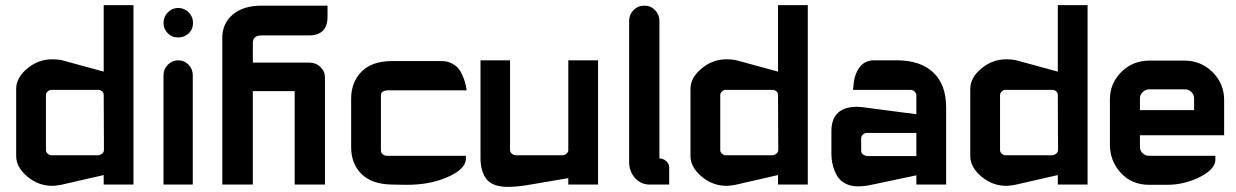

<svg xmlns="http://www.w3.org/2000/svg" viewBox="-20 -720 4814 748"><path d="M181 -370H361Q371 -370 377.5 -364.5Q384 -359 384 -350L385 -135Q384 -121 367 -116Q366 -115 366 -115Q365 -115 363 -115H361H181Q173 -115 166 -121Q159 -127 159 -135V-350Q159 -357 165.5 -363.5Q172 -370 181 -370ZM384 -700V-441L219 -486Q201 -489 184 -489Q129 -489 86 -453Q43 -417 43 -374V-112Q43 -69 86 -32.5Q129 4 184 4Q196 4 218 0L384 -38V-1H500V-700ZM367 -116Q367 -116 367 -116Q367 -116 367 -116ZM367 -116Q367 -116 367 -116Q367 -116 367 -116ZM367 -116Q367 -116 367 -116Q367 -116 367 -116Z M731 -427V-1H617V-427Q617 -451 634 -468Q651 -485 675 -485Q698 -485 714.5 -468Q731 -451 731 -427ZM617 -630Q617 -655 634 -672Q651 -689 674 -689Q698 -689 715 -672Q732 -655 732 -630.5Q732 -606 715 -590Q698 -574 673.5 -574Q649 -574 633 -591Q617 -608 617 -630Z M846 -572Q846 -629 887 -663.5Q928 -698 999 -698H1256V-655Q1256 -582 1183 -582H999Q965 -582 965 -553V-476H1186Q1211 -476 1228.5 -459Q1246 -442 1246 -418V-1H1128V-365H965V-1H846Z M1702 -482Q1723 -482 1740 -473Q1757 -464 1766 -453Q1775 -442 1782 -425.5Q1789 -409 1791 -401.5Q1793 -394 1795 -385L1798 -368H1488Q1480 -368 1472 -363.5Q1464 -359 1464 -349V-134Q1464 -125 1471 -119Q1478 -113 1488 -113H1795V-99Q1794 -89 1790 -81Q1773 -49 1710 -24.5Q1647 0 1566 0Q1564 0 1562 0L1507 -1Q1429 -2 1388.5 -42Q1348 -82 1348 -147V-335Q1348 -400 1388.5 -441Q1429 -482 1507 -482Z M1852 -485H1967V-135Q1967 -127 1974.5 -121Q1982 -115 1991 -115H2171Q2180 -115 2187 -121.5Q2194 -128 2194 -134V-485H2310V-1H2194V-26L2029 2Q1989 8 1959 8Q1899 8 1875.5 -22Q1852 -52 1852 -104Z M2431 -88Q2431 -88 2431 -639Q2431 -663 2448 -680.5Q2465 -698 2491 -698Q2515 -698 2532 -680.5Q2549 -663 2549 -639V-103Q2565 -102 2576 -92Q2587 -82 2587 -66V-1H2514Q2478 0 2454.5 -26Q2431 -52 2431 -88Z M2808 -370H2988Q2998 -370 3004.5 -364.5Q3011 -359 3011 -350L3012 -135Q3011 -121 2994 -116Q2993 -115 2993 -115Q2992 -115 2990 -115H2988H2808Q2800 -115 2793 -121Q2786 -127 2786 -135V-350Q2786 -357 2792.5 -363.5Q2799 -370 2808 -370ZM3011 -700V-441L2846 -486Q2828 -489 2811 -489Q2756 -489 2713 -453Q2670 -417 2670 -374V-112Q2670 -69 2713 -32.5Q2756 4 2811 4Q2823 4 2845 0L3011 -38V-1H3127V-700ZM2994 -116Q2994 -116 2994 -116Q2994 -116 2994 -116ZM2994 -116Q2994 -116 2994 -116Q2994 -116 2994 -116ZM2994 -116Q2994 -116 2994 -116Q2994 -116 2994 -116Z M3358 -202Q3348 -202 3341.5 -196Q3335 -190 3335 -180V-133Q3335 -122 3344 -117Q3353 -112 3358 -112H3550V-202ZM3474 -485Q3566 -485 3616 -437.5Q3666 -390 3666 -302V-1H3550V-37L3375 0Q3347 6 3323 6Q3294 6 3272.5 -5.5Q3251 -17 3240 -37Q3229 -57 3224 -78Q3219 -99 3219 -123V-209Q3219 -304 3320 -304Q3332 -304 3374 -298L3550 -275V-350Q3550 -356 3543.5 -363Q3537 -370 3527 -370H3303L3305 -386Q3308 -430 3328.5 -457.5Q3349 -485 3385 -485Z M3898 -370H4078Q4088 -370 4094.5 -364.5Q4101 -359 4101 -350L4102 -135Q4101 -121 4084 -116Q4083 -115 4083 -115Q4082 -115 4080 -115H4078H3898Q3890 -115 3883 -121Q3876 -127 3876 -135V-350Q3876 -357 3882.5 -363.5Q3889 -370 3898 -370ZM4101 -700V-441L3936 -486Q3918 -489 3901 -489Q3846 -489 3803 -453Q3760 -417 3760 -374V-112Q3760 -69 3803 -32.5Q3846 4 3901 4Q3913 4 3935 0L4101 -38V-1H4217V-700ZM4084 -116Q4084 -116 4084 -116Q4084 -116 4084 -116ZM4084 -116Q4084 -116 4084 -116Q4084 -116 4084 -116ZM4084 -116Q4084 -116 4084 -116Q4084 -116 4084 -116Z M4457 -113H4715V-99Q4715 -61 4654.5 -30.5Q4594 0 4527 0H4457Q4389 0 4346.5 -46.5Q4304 -93 4304 -157V-333Q4304 -395 4348.5 -439.5Q4393 -484 4459 -484H4593Q4659 -484 4704 -439Q4749 -394 4749 -331V-193H4421V-147Q4421 -133 4431.5 -123Q4442 -113 4457 -113ZM4421 -337V-291H4632V-337Q4632 -351 4621.5 -361.5Q4611 -372 4596 -372H4457Q4443 -372 4432 -361.5Q4421 -351 4421 -337Z"/></svg>

Font: FifthLeg
Style: Bold
Weight: 700
Designer: Jakub Steiner
Version: Version 1.0